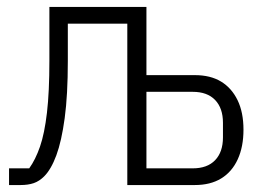

<svg xmlns="http://www.w3.org/2000/svg" viewBox="-20 -532 763 552"><path d="M6 0V-48H64Q82 -73 95 -110.5Q108 -148 115 -208Q122 -268 122 -358V-512H401V-316H540Q585 -316 615.5 -297.5Q646 -279 663 -244Q680 -209 680 -159Q680 -110 663.5 -74Q647 -38 616 -19Q585 0 540 0H346V-464H175V-357Q175 -259 166 -192.5Q157 -126 142 -85.5Q127 -45 107 -25Q93 -11 77 -5.5Q61 0 39 0ZM401 -48H534Q576 -48 598.5 -71.5Q621 -95 621 -137V-179Q621 -221 598.5 -244.5Q576 -268 534 -268H401Z"/></svg>

Font: IBM Plex Sans Condensed Light
Style: Regular
Weight: 300
Width: 3
Designer: Mike Abbink, Paul van der Laan, Pieter van Rosmalen
Foundry: Bold Monday
Version: Version 3.201